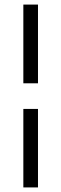

<svg xmlns="http://www.w3.org/2000/svg" viewBox="-20 -709 268 839"><path d="M82 -689H146V-345H82ZM82 -233H146V110H82Z"/></svg>

Font: Yrsa
Style: Regular
Weight: 400
Designer: Anna Giedrys (Yrsa+Rasa design), David Brezina (Yrsa art-direction, Rasa art-direction, design)
Foundry: Rosetta Type Foundry
Version: Version 2.004